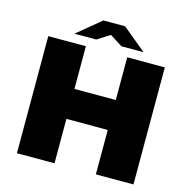

<svg xmlns="http://www.w3.org/2000/svg" viewBox="-121 -973 1075 1090"><g transform="rotate(15 416.5 -427.5)"><path d="M74 -688H295V-437H538V-688H759V0H538V-261H295V0H74ZM353 -855H481L620 -740H490L416 -787L342 -740H214Z"/></g></svg>

Font: Archivo Black
Style: Regular
Weight: 400
Designer: Hector Gatti
Foundry: Omnibus-Type
Version: Version 1.101; ttfautohint (v1.8)